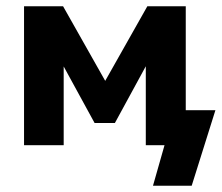

<svg xmlns="http://www.w3.org/2000/svg" viewBox="-20 -465 710 615"><path d="M470 130 507 0H447V-112H670L594 130ZM57 0V-445H182L317 -206L452 -445H575V0H447V-306H476L348 -71H283L154 -307H184V0Z"/></svg>

Font: Nunito Sans 12pt ExtraLight
Style: Weight 830 Width 84 Optical size 12.0 YTLC 445
Weight: 830
Width: 4
Designer: Vernon Adams
Foundry: Vernon Adams
Version: Version 3.101;gftools[0.9.27]